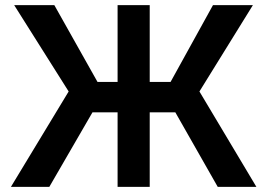

<svg xmlns="http://www.w3.org/2000/svg" viewBox="-20 -727 1040 747"><path d="M562.5 -408.2H643.6L808.6 -707H963.9L755.9 -371.1L977.5 0H827.1L662.1 -290H562.5V0H437.5V-290H339.8L171.9 0H22.5L247.1 -371.1L35.2 -707H191.4L359.4 -408.2H437.5V-707H562.5Z"/></svg>

Font: Pretendard JP SemiBold
Style: Regular
Weight: 600
Designer: Base glyphs from Inter by Rasmus Andersson; Hangeul glyphs from Noto Sans CJK(Source Han Sans) by Jang Soo-young and Kan
Foundry: Kil Hyung-jin
Version: Version 1.309